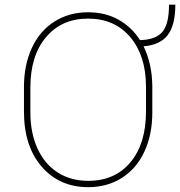

<svg xmlns="http://www.w3.org/2000/svg" viewBox="-20 -772 752 802"><path d="M616.2 -302.2Q616.2 -210 583.3 -138.9Q550.3 -67.9 489.3 -29.1Q428.2 9.8 348.6 9.8Q228.5 9.8 154.3 -75.7Q80.1 -161.1 80.1 -306.2V-408.7Q80.1 -500.5 113 -571.8Q146 -643.1 207.3 -681.9Q268.6 -720.7 347.7 -720.7Q419.9 -720.7 474.9 -689.9Q529.8 -659.2 564.9 -604.5Q628.4 -605.5 657.2 -637.5Q686 -669.4 686 -752.4H712.4Q712.4 -667.5 680.7 -625.7Q648.9 -584 579.6 -578.6Q615.2 -505.9 616.2 -413.1ZM589.8 -409.7Q589.8 -538.6 524.4 -616.5Q459 -694.3 347.7 -694.3Q237.8 -694.3 172.4 -616.9Q106.9 -539.6 106.9 -406.2V-302.2Q106.9 -217.3 136.5 -152.1Q166 -86.9 220.7 -51.8Q275.4 -16.6 348.6 -16.6Q460 -16.6 524.9 -94.2Q589.8 -171.9 589.8 -306.2Z"/></svg>

Font: Roboto Thin
Style: Regular
Weight: 250
Designer: Google
Version: Version 2.134; 2016